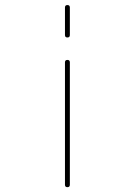

<svg xmlns="http://www.w3.org/2000/svg" viewBox="-20 -530 540 769"><path d="M240.2 -389.6V-500Q240.2 -509.8 250 -509.8Q259.8 -509.8 259.8 -500V-389.6Q259.8 -379.9 250 -379.9Q240.2 -379.9 240.2 -389.6ZM240.2 210V-280.3Q240.2 -290 250 -290Q259.8 -290 259.8 -280.3V210Q259.8 219.7 250 219.7Q240.2 219.7 240.2 210Z"/></svg>

Font: Rounded-X Mgen+ 2m thin
Style: Regular
Weight: 100
Designer: [Source Han Sans]
Ryoko NISHIZUKA  (kana & ideographs); Paul D. Hunt (Latin, Greek & Cyrillic); Wenlong ZHANG  (bopomofo
Version: Version 1.059.20150602